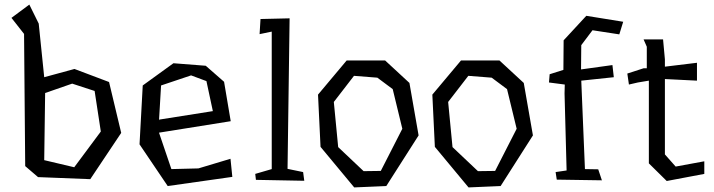

<svg xmlns="http://www.w3.org/2000/svg" viewBox="-20 -790 3115 838"><path d="M177 -384 173 -91 304 -60 420 -216 393 -393 295 -425ZM108 -770 149 -687 173 -453 305 -489 456 -432 509 -210 374 -8 146 -17 90 -65 85 -642 30 -712Z M675 -268 909 -305 881 -436 814 -461 683 -417 674 -264ZM878 -503 958 -433 987 -261 674 -211 728 -52 846 -55 986 -97 994 -18 712 22 589 -160 603 -417 737 -514Z M1308 -1 1097 -5 1094 -31 1166 -52V-652L1113 -641L1117 -707L1244 -710L1235 -53L1303 -39Z M1525 -459 1437 -345 1456 -148 1567 -43 1642 -44 1736 -228 1694 -401 1627 -451ZM1661 -526 1767 -428 1807 -199 1666 22 1526 28 1379 -149 1368 -377 1493 -526Z M2024 -459 1936 -345 1955 -148 2066 -43 2141 -44 2235 -228 2193 -401 2126 -451ZM2160 -526 2266 -428 2306 -199 2165 22 2025 28 1878 -149 1867 -377 1992 -526Z M2517 -593 2516 -487 2653 -506 2659 -453 2517 -438 2533 -52 2591 -51 2607 -3 2410 -6 2405 -39 2453 -46 2444 -382 2445 -421 2376 -430 2379 -466 2439 -485 2440 -614 2539 -721 2700 -695 2683 -640 2566 -658Z M3054 -31 2890 0 2812 -77V-180V-438L2764 -430L2725 -421L2718 -469L2789 -492H2803V-586L2789 -618H2874L2882 -531V-499L3022 -516V-438L2882 -445V-116L2929 -63L3054 -86Z"/></svg>

Font: Underdog
Style: Regular
Weight: 400
Designer: Sergey Steblina
Foundry: Sergey Steblina, Jovanny Lemonad
Version: Version 1.001; ttfautohint (v0.9)